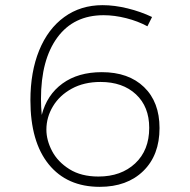

<svg xmlns="http://www.w3.org/2000/svg" viewBox="-20 -722 739 745"><path d="M382 -663Q266 -663 202.5 -576.5Q139 -490 139 -338Q139 -308 142 -276Q162 -354 222.5 -398Q283 -442 375 -442Q479 -442 539 -384Q599 -326 599 -225Q599 -120 536 -58.5Q473 3 367 3Q240 3 169 -84.5Q98 -172 98 -333Q98 -443 132 -526.5Q166 -610 229.5 -656Q293 -702 378 -702Q424 -702 475 -689.5Q526 -677 570 -656L552 -620Q515 -640 469.5 -651.5Q424 -663 382 -663ZM160 -219Q160 -178 182 -136Q204 -94 249.5 -65.5Q295 -37 362 -37Q450 -37 504.5 -88Q559 -139 559 -226Q559 -308 507.5 -356Q456 -404 370 -404Q306 -404 258.5 -378Q211 -352 185.5 -309.5Q160 -267 160 -219Z"/></svg>

Font: Argentum Sans ExtraLight
Style: Regular
Weight: 275
Designer: Julieta Ulanovsky (Modified by Cristiano Sobral)
Foundry: Julieta Ulanovsky
Version: Version 1.000; ttfautohint (v1.5.65-e2d9)